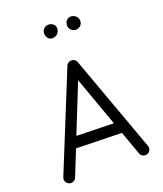

<svg xmlns="http://www.w3.org/2000/svg" viewBox="-173 -1049 1018 1201"><g transform="rotate(-20 336.0 -448.5)"><path d="M75.2 37.6C80.1 40 85 41 90.3 41C98.6 41 115.7 37.1 124 19L192.4 -151.9L495.6 -145L552.2 13.2C559.6 32.2 576.7 36.6 586.9 36.6C591.3 36.6 595.2 35.6 599.6 34.2C618.7 26.9 623 9.8 623 -0.5C623 -4.9 622.1 -8.8 620.6 -13.2L387.2 -655.8C384.8 -663.6 378.9 -669.9 370.6 -674.8C365.2 -677.7 359.4 -679.2 354 -679.2C345.7 -679.2 328.6 -676.8 319.3 -657.7L56.6 -11.2C54.2 -6.3 53.2 -1.5 53.2 3.4C53.2 12.7 57.1 29.3 75.2 37.6ZM468.8 -218.8 221.2 -224.6 350.6 -548.3ZM490.7 -892.6C490.7 -917.5 469.7 -938.5 442.4 -938.5C419.4 -938.5 402.3 -918.9 402.3 -892.1C402.3 -872.1 420.4 -849.6 446.3 -849.6C469.2 -849.6 490.7 -866.7 490.7 -892.6ZM338.9 -898.9C338.9 -922.4 317.4 -938.5 294.4 -938.5C270.5 -938.5 250.5 -918.9 250.5 -894C250.5 -872.6 266.6 -849.6 289.6 -849.6C318.4 -849.6 338.9 -871.1 338.9 -898.9Z"/></g></svg>

Font: Mikhak
Style: Regular
Weight: 400
Designer: Amin Abedi
Version: Version 3.2